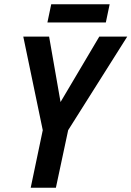

<svg xmlns="http://www.w3.org/2000/svg" viewBox="-20 -887 621 907"><path d="M204 -781H480L498 -867H222ZM125 0H244L302 -272L581 -714H449L266 -405L212 -714H90L182 -272Z"/></svg>

Font: Noto Sans SemiCondensed SemiBold
Style: Italic
Weight: 600
Width: 4
Italic angle: -12°
Designer: Monotype Design Team
Foundry: Monotype Imaging Inc.
Version: Version 2.013